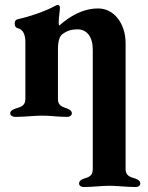

<svg xmlns="http://www.w3.org/2000/svg" viewBox="-20 -467 597 772"><path d="M315 285C355 285 385 280 420 280C454 280 486 285 527 285C535 285 544 280 544 271C544 260 535 255 524 251C504 245 485 240 485 213V-293C485 -373 438 -433 375 -433C313 -433 261 -402 218 -364C217 -365 216 -372 216 -377C216 -396 221 -424 221 -435C221 -440 220 -447 212 -447C207 -447 200 -442 195 -440C158 -420 95 -399 49 -389C42 -387 39 -380 39 -372C39 -361 45 -355 50 -354C74 -349 82 -326 82 -298V-69C82 -42 64 -37 44 -31C33 -27 21 -22 21 -11C21 -2 32 3 41 3C81 3 115 -2 150 -2C184 -2 212 3 252 3C260 3 269 -3 269 -11C269 -21 260 -27 249 -31C230 -38 213 -42 213 -69V-267C213 -301 219 -320 230 -329C250 -344 267 -349 292 -349C329 -349 353 -319 353 -268V213C353 240 338 245 318 251C307 255 298 260 298 271C298 280 307 285 315 285Z"/></svg>

Font: EB Garamond
Style: Bold
Weight: 700
Designer: Georg Duffner and Octavio Pardo
Foundry: Georg Duffner
Version: Version 1.000;PS 001.000;hotconv 1.0.88;makeotf.lib2.5.64775